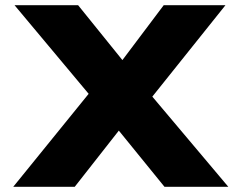

<svg xmlns="http://www.w3.org/2000/svg" viewBox="-20 -720 930 740"><path d="M614 0 358 -315 36 -700H281L528 -394L860 0ZM31 0 340 -381 505 -302 268 0ZM549 -325 386 -401 611 -700H849Z"/></svg>

Font: Lexend Mega ExtraBold
Style: Regular
Weight: 800
Designer: Bonnie Shaver-Troup, Thomas Jockin
Foundry: Lexend
Version: Version 1.007